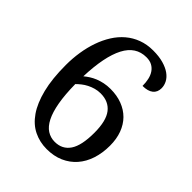

<svg xmlns="http://www.w3.org/2000/svg" viewBox="-206 -842 971 971"><g transform="rotate(45 279.5 -357.0)"><path d="M321.8 -675.8Q246.6 -675.8 208 -601.8Q169.4 -527.8 164.1 -381.8Q176.3 -392.1 191.2 -401.6Q206.1 -411.1 223.6 -418.2Q241.2 -425.3 262 -429.7Q282.7 -434.1 307.1 -434.1Q353 -434.1 390.1 -419.9Q427.2 -405.8 453.4 -379.4Q479.5 -353 493.7 -314.9Q507.8 -276.9 507.8 -229Q507.8 -176.3 493.4 -132.3Q479 -88.4 451.4 -56.9Q423.8 -25.4 384 -7.8Q344.2 9.8 293 9.8Q243.2 9.8 200.7 -11Q158.2 -31.7 127.2 -76.4Q96.2 -121.1 78.6 -191.2Q61 -261.2 61 -359.9Q61 -407.2 68.1 -452.6Q75.2 -498 89.4 -538.6Q103.5 -579.1 125 -613.3Q146.5 -647.5 175.5 -672.1Q204.6 -696.8 241.2 -710.4Q277.8 -724.1 321.8 -724.1Q363.8 -724.1 394.8 -715.3Q425.8 -706.5 446.3 -691.9Q466.8 -677.2 476.8 -658.2Q486.8 -639.2 486.8 -619.1Q486.8 -590.3 467.3 -574.7Q447.8 -559.1 410.2 -559.1Q410.2 -583.5 405.5 -604.7Q400.9 -626 390.1 -641.8Q379.4 -657.7 362.8 -666.7Q346.2 -675.8 321.8 -675.8ZM287.1 -382.8Q267.6 -382.8 249.5 -377.7Q231.4 -372.6 215.6 -364.5Q199.7 -356.4 186.5 -345.9Q173.3 -335.4 163.1 -325.2Q164.1 -250 173.6 -196.8Q183.1 -143.6 200.2 -109.9Q217.3 -76.2 241.7 -60.5Q266.1 -44.9 295.9 -44.9Q349.6 -44.9 377.7 -86.7Q405.8 -128.4 405.8 -219.2Q405.8 -304.7 375.2 -343.8Q344.7 -382.8 287.1 -382.8Z"/></g></svg>

Font: Sahl Naskh
Style: Regular
Weight: 400
Designer: Pascal Zoghbi
Version: Version 1.001